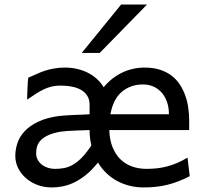

<svg xmlns="http://www.w3.org/2000/svg" viewBox="-20 -801 892 833"><path d="M600.6 -434.6Q546.9 -434.6 509 -403.1Q471.2 -371.6 459 -305.2H712.9Q712.9 -336.4 703.9 -360.6Q694.8 -384.8 679.4 -401.4Q664.1 -418 643.8 -426.3Q623.5 -434.6 600.6 -434.6ZM368.7 -236.8Q359.4 -236.3 342.8 -235.8Q326.2 -235.4 307.6 -234.6Q289.1 -233.9 271.2 -232.7Q253.4 -231.4 241.7 -229.5Q210.9 -224.1 190.9 -215.1Q170.9 -206.1 158.7 -194.3Q146.5 -182.6 141.6 -168Q136.7 -153.3 136.7 -136.7Q136.7 -122.1 142.8 -109.6Q148.9 -97.2 159.9 -88.1Q170.9 -79.1 186 -73.7Q201.2 -68.4 219.7 -68.4Q238.3 -68.4 256.3 -71.5Q274.4 -74.7 292.5 -84.2Q310.5 -93.8 329.3 -111.6Q348.1 -129.4 368.7 -158.7Q371.1 -161.6 373 -164.3Q375 -167 376 -170.9Q372.6 -186 370.6 -202.6Q368.7 -219.2 368.7 -236.8ZM607.9 -507.8Q645.5 -507.8 674.6 -498.3Q703.6 -488.8 725.1 -472.2Q746.6 -455.6 761 -433.1Q775.4 -410.6 784.4 -384.8Q793.5 -358.9 797.1 -331.1Q800.8 -303.2 800.8 -275.9V-236.8H454.1Q455.6 -193.8 468.5 -162.1Q481.4 -130.4 502.9 -109.6Q524.4 -88.9 553.2 -78.6Q582 -68.4 615.2 -68.4Q638.7 -68.4 661.1 -70.8Q683.6 -73.2 705.6 -79.1Q727.5 -85 749.3 -94.2Q771 -103.5 793.5 -117.2L803.2 -36.6Q777.3 -23.4 753.4 -14.2Q729.5 -4.9 705.3 1Q681.2 6.8 656.2 9.5Q631.3 12.2 603 12.2Q572.8 12.2 544.2 5.4Q515.6 -1.5 490 -14.9Q464.4 -28.3 442.9 -48.6Q421.4 -68.8 405.3 -95.7Q399.9 -89.4 394.3 -83.3Q388.7 -77.1 383.3 -70.8Q361.8 -47.9 339.6 -32Q317.4 -16.1 295.2 -6.3Q272.9 3.4 250.2 7.8Q227.5 12.2 205.1 12.2Q170.4 12.2 141.4 1Q112.3 -10.3 91.3 -29.1Q70.3 -47.9 58.3 -72.5Q46.4 -97.2 46.4 -124.5Q46.4 -152.3 55.7 -180.2Q64.9 -208 86.9 -231.7Q108.9 -255.4 145.5 -272.9Q182.1 -290.5 236.8 -297.9Q249.5 -299.3 268.8 -300.5Q288.1 -301.8 307.9 -302.5Q327.6 -303.2 344.5 -304Q361.3 -304.7 368.7 -305.2V-346.7Q368.7 -368.7 359.1 -384.5Q349.6 -400.4 332.8 -410.4Q315.9 -420.4 292.5 -425Q269 -429.7 241.7 -429.7Q222.2 -429.7 205.3 -425.8Q188.5 -421.9 171.6 -414.1Q154.8 -406.2 137 -395Q119.1 -383.8 97.7 -368.7Q97.7 -376.5 98.1 -389.4Q98.6 -402.3 99.1 -416.3Q99.6 -430.2 100.6 -443.1Q101.6 -456.1 102.5 -463.9Q121.6 -471.7 138.7 -479.7Q155.8 -487.8 174.3 -493.9Q192.9 -500 214.4 -503.9Q235.8 -507.8 263.7 -507.8Q288.6 -507.8 312.7 -502.4Q336.9 -497.1 358.6 -486.6Q380.4 -476.1 398.7 -460Q417 -443.8 429.7 -422.4Q462.9 -462.9 508.8 -485.4Q554.7 -507.8 607.9 -507.8ZM617.7 -781.2 412.6 -571.3H334.5L505.4 -781.2Z"/></svg>

Font: Andika APac
Style: Regular
Weight: 400
Designer: Victor Gaultney, Annie Olsen, Julie Remington, Don Collingsworth, Eric Hays, Becca Hirsbrunner
Foundry: SIL International
Version: Version 5.000